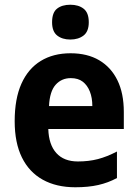

<svg xmlns="http://www.w3.org/2000/svg" viewBox="-20 -781 582 811"><path d="M278 -556Q349 -556 399 -526.5Q449 -497 476 -442Q503 -387 503 -308V-236H184Q186 -170 218 -134.5Q250 -99 309 -99Q355 -99 393.5 -109Q432 -119 474 -141V-29Q437 -9 395 0.5Q353 10 298 10Q218 10 160.5 -22Q103 -54 72.5 -116Q42 -178 42 -269Q42 -364 70.5 -427.5Q99 -491 152 -523.5Q205 -556 278 -556ZM279 -451Q240 -451 215 -423Q190 -395 187 -333H370Q370 -368 359.5 -394.5Q349 -421 329.5 -436Q310 -451 279 -451ZM277 -761Q312 -761 333.5 -744Q355 -727 355 -687Q355 -648 333 -631Q311 -614 277 -614Q243 -614 221.5 -631Q200 -648 200 -687Q200 -728 221 -744.5Q242 -761 277 -761Z"/></svg>

Font: Noto Sans Thai SemiCondensed
Style: Bold
Weight: 700
Width: 4
Designer: Monotype Design Team
Foundry: Monotype Imaging Inc.
Version: Version 2.001